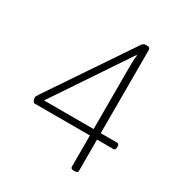

<svg xmlns="http://www.w3.org/2000/svg" viewBox="-167 -816 870 932"><g transform="rotate(30 267.5 -350.0)"><path d="M381 2Q373 2 369 -1Q365 -4 365 -10V-185H55Q51 -185 47.5 -190Q44 -195 42.5 -201.5Q41 -208 41 -212Q41 -216 45.5 -223Q50 -230 54 -237L359 -689Q363 -695 368 -698.5Q373 -702 384 -702Q398 -702 401.5 -697.5Q405 -693 405 -682V-221H496Q508 -221 508 -207V-199Q508 -192 505 -188.5Q502 -185 496 -185H405V-10Q405 -4 401 -1Q397 2 389 2ZM77 -206 64 -221H365V-543Q365 -574 365.5 -598Q366 -622 369 -635L361 -637L370 -643Z"/></g></svg>

Font: Asap Thin
Style: Regular
Weight: 250
Designer: Pablo Cosgaya
Foundry: Omnibus-Type
Version: Version 3.001